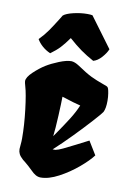

<svg xmlns="http://www.w3.org/2000/svg" viewBox="-93 -890 649 957"><g transform="rotate(10 231.5 -411.5)"><path d="M230.5 -138.7Q245.1 -141.6 266.8 -151.9Q288.6 -162.1 327.6 -182.1Q357.9 -198.2 389.6 -213.9L431.2 -146Q409.7 -117.2 366 -80.3Q322.3 -43.5 272.2 -16.8Q222.2 9.8 181.6 9.8Q168.9 9.8 156.7 3.2Q144.5 -3.4 129.9 -18.6Q117.2 -31.2 110.8 -36.6Q100.6 -45.9 91.6 -53Q82.5 -60.1 80.1 -62Q64.9 -75.7 59.3 -87.2Q53.7 -98.6 53.7 -111.8Q53.7 -120.6 55.2 -131.3Q57.1 -149.9 57.1 -165Q57.1 -233.4 47.6 -311.5Q38.1 -389.6 27.8 -423.8Q22 -443.8 22 -450.2Q22 -469.7 51 -497.1Q80.1 -524.4 107.4 -541.5Q134.3 -558.1 171.4 -573Q208.5 -587.9 232.9 -587.9Q250 -586.9 271 -573.2Q317.9 -541.5 344.5 -528.6Q371.1 -515.6 409.7 -502L423.3 -497.1Q429.2 -494.6 431.6 -492.2Q434.1 -489.7 436.3 -483.2Q438.5 -476.6 440.9 -461.9Q443.8 -444.3 443.8 -424.3Q443.8 -385.3 433.6 -366.2Q429.2 -358.4 391.6 -316.7Q354 -274.9 305.2 -224.9Q256.3 -174.8 216.3 -138.7ZM219.2 -405.8Q219.2 -378.9 215.8 -308.6Q212.4 -238.3 208 -205.1L207.5 -203.6L221.2 -223.1Q253.4 -270 276.1 -305.9Q298.8 -341.8 314 -377.9Q287.6 -383.8 219.2 -405.8ZM52.2 -668Q77.6 -693.8 96.2 -720.5Q114.7 -747.1 139.6 -787.1L149.9 -804.2Q164.1 -816.4 200.2 -825Q236.3 -833.5 270 -833.5Q286.1 -833.5 295.9 -831.5L408.7 -679.2Q400.4 -658.7 380.6 -636.5Q360.8 -614.3 338.9 -608.4Q302.2 -628.4 273.7 -648.7Q245.1 -668.9 209.5 -700.7Q186 -667.5 167.7 -648.2Q149.4 -628.9 121.1 -608.4Q97.7 -618.7 80.1 -634.3Q62.5 -649.9 52.2 -668Z"/></g></svg>

Font: Fruktur
Style: Regular
Weight: 400
Designer: Viktoriya Grabowska
Foundry: Viktoriya Grabowska
Version: Version 1.004; ttfautohint (v1.4.1)